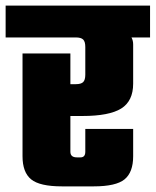

<svg xmlns="http://www.w3.org/2000/svg" viewBox="-40 -662 553 682"><path d="M493 -642V-529H427Q433 -518 433 -504V-365Q433 -303 390.5 -276.5Q348 -250 253 -250H210V-123Q210 -103 233 -103H246Q263 -103 263 -123V-204H433V-107Q433 -50 402.5 -25Q372 0 293 0H180Q101 0 70.5 -25Q40 -50 40 -107V-472H210V-363H229Q248 -363 255.5 -370.5Q263 -378 263 -397V-495Q263 -514 255.5 -521.5Q248 -529 229 -529H-20V-642Z"/></svg>

Font: Teko
Style: Bold
Weight: 700
Designer: Manushi Parikh, Jonny Pinhorn
Foundry: Indian Type Foundry
Version: Version 1.106;PS 1.0;hotconv 1.0.78;makeotf.lib2.5.61930; tt